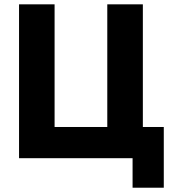

<svg xmlns="http://www.w3.org/2000/svg" viewBox="-20 -730 807 886"><path d="M591.8 136.2V0H67.9V-710H231.9V-144H475.1V-710H639.2V-144H735.8V136.2Z"/></svg>

Font: Raleway-v4020 ExtraBold
Style: Regular
Weight: 800
Designer: Matt McInerney, Pablo Impallari, Rodrigo Fuenzalida
Foundry: Matt McInerney, Pablo Impallari, Rodrigo Fuenzalida
Version: Version 4.020;PS 004.020;hotconv 1.0.88;makeotf.lib2.5.64775